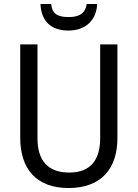

<svg xmlns="http://www.w3.org/2000/svg" viewBox="-20 -938 694 968"><path d="M470 -918H417C410 -867 374 -852 327 -852C273 -852 243 -866 238 -918H184C188 -833 235 -784 325 -784C413 -784 466 -837 470 -918ZM572 -242V-714H485V-241C485 -132 437 -68 329 -68C223 -68 169 -127 169 -240V-714H82V-243C82 -84 166 10 325 10C492 10 572 -89 572 -242Z"/></svg>

Font: Noto Sans Sinhala UI SemiCondensed
Style: Regular
Weight: 400
Width: 4
Designer: Jelle Bosma - Monotype Design Team
Foundry: Monotype Imaging Inc.
Version: Version 2.006